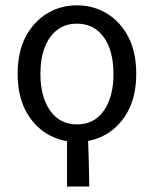

<svg xmlns="http://www.w3.org/2000/svg" viewBox="-20 -518 575 717"><path d="M267.4 12Q206.5 12 156.3 -17.7Q106.2 -47.5 76 -104.4Q45.9 -161.3 45.9 -242.4Q45.9 -324.2 76 -381.1Q106.2 -438 156.3 -468Q206.5 -498.1 267.4 -498.1Q328.2 -498.1 378.4 -468Q428.6 -438 458.7 -381.1Q488.8 -324.2 488.8 -242.4Q488.8 -161.3 458.7 -104.4Q428.6 -47.5 378.4 -17.7Q328.2 12 267.4 12ZM267.4 -53.5Q332.3 -53.5 368 -105.2Q403.8 -156.8 403.8 -242.4Q403.8 -298.7 387.7 -341Q371.5 -383.2 341 -406.4Q310.4 -429.6 267.4 -429.6Q224.3 -429.6 193.8 -406.4Q163.2 -383.2 147.1 -341Q130.9 -298.7 130.9 -242.4Q130.9 -156.8 167 -105.2Q203.1 -53.5 267.4 -53.5ZM230.3 178.5V-24.3L307.6 -22.7Q309 7.2 309.9 31.6Q310.8 56 311.3 78.1Q311.9 100.3 312.4 124.3Q313 148.4 313.3 178.5Z"/></svg>

Font: Source Sans 3
Style: Regular
Weight: 200
Designer: Paul D. Hunt
Foundry: Adobe
Version: Version 3.046;hotconv 1.0.118;makeotfexe 2.5.65603